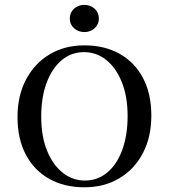

<svg xmlns="http://www.w3.org/2000/svg" viewBox="-20 -772 706 803"><path d="M333.1 11.3Q248.4 11.3 185.5 -24.2Q122.6 -59.7 87.9 -125.4Q53.2 -191.1 53.2 -282.3Q53.2 -371.8 88.7 -439.1Q124.2 -506.5 187.1 -544.4Q250 -582.3 333.1 -582.3Q417.7 -582.3 480.6 -546.8Q543.5 -511.3 578.2 -445.6Q612.9 -379.8 612.9 -288.7Q612.9 -199.2 577.8 -131.9Q542.7 -64.5 479.4 -26.6Q416.1 11.3 333.1 11.3ZM334.7 -16.9Q388.7 -16.9 429 -50.8Q469.4 -84.7 491.5 -145.6Q513.7 -206.5 513.7 -286.3Q513.7 -368.5 489.5 -428.6Q465.3 -488.7 424.2 -521.4Q383.1 -554 331.5 -554Q278.2 -554 237.9 -520.2Q197.6 -486.3 175 -425.8Q152.4 -365.3 152.4 -284.7Q152.4 -202.4 176.6 -142.3Q200.8 -82.3 242.3 -49.6Q283.9 -16.9 334.7 -16.9ZM333.1 -637.9Q307.3 -637.9 289.5 -654Q271.8 -670.2 271.8 -694.4Q271.8 -719.4 289.5 -735.5Q307.3 -751.6 333.1 -751.6Q358.1 -751.6 375.8 -735.5Q393.5 -719.4 393.5 -694.4Q393.5 -670.2 375.8 -654Q358.1 -637.9 333.1 -637.9Z"/></svg>

Font: Playfair 5pt SemiExpanded Light Medium
Style: Regular
Weight: 500
Version: Version 2.203